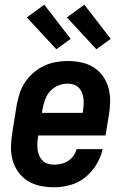

<svg xmlns="http://www.w3.org/2000/svg" viewBox="-20 -787 540 815"><path d="M210 8Q180 8 151 2Q122 -4 98.5 -18.5Q75 -33 58.5 -55.5Q42 -78 34 -105.5Q26 -133 26.5 -162.5Q27 -192 32 -222L51 -342Q56 -367 64 -392Q72 -417 87 -439Q102 -461 123 -479Q144 -497 168 -508Q192 -519 217.5 -523.5Q243 -528 267 -528Q297 -528 325.5 -522Q354 -516 377.5 -501Q401 -486 417 -463.5Q433 -441 440.5 -413.5Q448 -386 447.5 -356.5Q447 -327 442 -298L428 -212H142V-207Q139 -193 138.5 -179Q138 -165 139.5 -152Q141 -139 146.5 -126.5Q152 -114 161 -105Q170 -96 183 -92Q196 -88 210 -88Q224 -88 239.5 -91.5Q255 -95 268.5 -103.5Q282 -112 291.5 -125.5Q301 -139 305 -154H416Q408 -120 389 -88.5Q370 -57 341.5 -34Q313 -11 278 -1.5Q243 8 210 8ZM158 -308H331L332 -313Q334 -327 335 -341Q336 -355 334.5 -368Q333 -381 328 -393.5Q323 -406 314 -415Q305 -424 292.5 -428Q280 -432 266 -432Q247 -432 227.5 -424Q208 -416 193.5 -400.5Q179 -385 172 -365.5Q165 -346 161 -327ZM389 -578 264 -713 338 -767 450 -622ZM219 -578 94 -713 168 -767 280 -622Z"/></svg>

Font: Iosevka SS04 Oblique
Style: Bold
Weight: 700
Italic angle: -9°
Monospace: yes
Designer: Belleve Invis
Foundry: Belleve Invis
Version: Version 19.0.0; ttfautohint (v1.8.4)